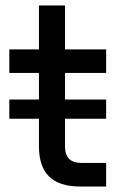

<svg xmlns="http://www.w3.org/2000/svg" viewBox="-20 -680 435 700"><path d="M14 -247H122V-147C122 -48 171 0 272 0H367V-86H277C237 -86 217 -106 217 -146V-247H367V-317H217V-414H367V-500H217V-660H122V-500H14V-414H122V-317H14Z"/></svg>

Font: Uncut Sans Medium
Style: Regular
Weight: 500
Designer: Kasper Nordkvist
Foundry: UNCUT.wtf
Version: Version 1.304;Glyphs 3.2 (3246)